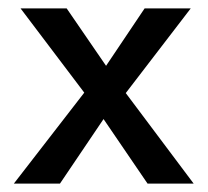

<svg xmlns="http://www.w3.org/2000/svg" viewBox="-20 -438 495 458"><path d="M442 0H332L227 -154L123 0H13L181 -217L29 -418H139L233 -281L325 -418H435L280 -216Z"/></svg>

Font: EauTest Semibold
Style: Regular
Weight: 600
Designer: Christian Thalmann (Catharsis Fonts)
Version: Version 0.001;PS 000.001;hotconv 1.0.88;makeotf.lib2.5.64775